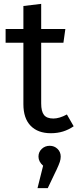

<svg xmlns="http://www.w3.org/2000/svg" viewBox="-20 -677 401 993"><path d="M193 -142Q193 -101 207.5 -82.5Q222 -64 256 -64Q287 -64 326 -85L361 -24Q335 -6 306 3Q277 12 243 12Q176 12 138.5 -26.5Q101 -65 101 -138V-646L193 -657ZM318 -527 308 -456H9V-527ZM237 77Q261 77 277.5 93Q294 109 294 133Q294 146 289.5 160Q285 174 272 202L268 210L227 296H174L203 180Q179 159 179 133Q179 109 196 93Q213 77 237 77Z"/></svg>

Font: Firava
Style: Regular
Weight: 400
Designer: Carrois Corporate & Edenspiekermann AG
Foundry: Greg Finn Gibson
Version: Version 5.000